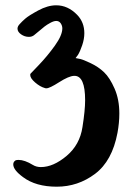

<svg xmlns="http://www.w3.org/2000/svg" viewBox="-20 -775 500 724"><path d="M55 -685Q62 -693 75 -704.5Q88 -716 124 -735.5Q160 -755 192 -755Q236 -755 271 -719Q298 -691 298 -650Q298 -628 290 -604.5Q282 -581 274 -568L265 -556Q272 -555 283 -552.5Q294 -550 322.5 -536.5Q351 -523 372.5 -502.5Q394 -482 412 -441Q430 -400 430 -347Q430 -312 423 -274Q403 -168 338.5 -119.5Q274 -71 194 -71Q115 -71 67 -107Q30 -134 30 -155Q30 -160 32 -163.5Q34 -167 36 -168L38 -170Q42 -172 50 -172Q73 -172 104 -153Q117 -145 134 -145Q181 -145 231 -187Q281 -229 291 -296Q301 -359 301 -397Q301 -489 261 -489H259Q239 -488 203 -465Q167 -442 155 -442Q151 -442 149 -443Q131 -448 112.5 -464Q94 -480 94 -492Q94 -496 95 -497Q96 -498 127.5 -531Q159 -564 187 -603Q215 -642 215 -668Q215 -678 209 -687Q203 -696 192 -696Q183 -696 170 -689Q157 -682 148 -675Q139 -668 125 -656Q111 -644 108 -642Q100 -636 89 -636Q73 -636 59.5 -645.5Q46 -655 46 -667Q46 -676 55 -685Z"/></svg>

Font: KleponIjo
Style: Ijo
Weight: 400
Designer: Aprian Dwi Nur Sembada & Aurellia CItra
Version: Version 001.000